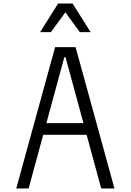

<svg xmlns="http://www.w3.org/2000/svg" viewBox="-20 -1067 740 1087"><path d="M72 0 292 -800H408L628 0H553L351 -743H344L142 0ZM194 -304V-370H509V-304ZM207 -885 309 -1047H391L493 -885H432L332 -1022H368L268 -885Z"/></svg>

Font: Martian Mono SemiExpanded ExtraLight
Style: Regular
Weight: 250
Monospace: yes
Version: Version 0.930